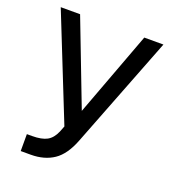

<svg xmlns="http://www.w3.org/2000/svg" viewBox="-123 -595 770 853"><g transform="rotate(20 262.0 -169.0)"><path d="M70.5 81.5H95Q140.5 81.5 165.2 68Q190 54.5 204.5 20.5L215.5 -7.5L19 -500H110.5L264.5 -99L414 -500H504.5L299 28.5Q271 101.5 226.5 131.5Q182 161.5 118 161.5H70.5Z"/></g></svg>

Font: Overused Grotesk
Style: Regular
Weight: 450
Version: Version 0.004